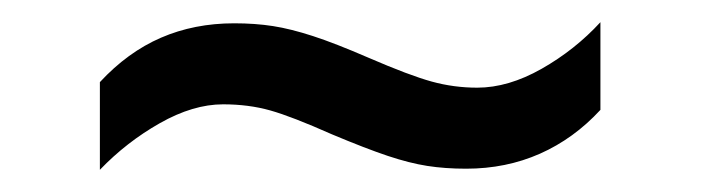

<svg xmlns="http://www.w3.org/2000/svg" viewBox="-20 -409 632 173"><path d="M70 -335Q95 -362 125 -375Q155 -388 191 -388Q210 -388 226 -385.5Q242 -383 262 -376.5Q282 -370 312 -357Q349 -341 369 -335.5Q389 -330 410 -330Q438 -330 468 -347Q498 -364 521 -389V-310Q497 -284 466.5 -270.5Q436 -257 400 -257Q381 -257 365 -259.5Q349 -262 329.5 -268.5Q310 -275 279 -288Q243 -304 223.5 -309.5Q204 -315 181 -315Q154 -315 124 -298Q94 -281 70 -256Z"/></svg>

Font: korean25
Style: Book
Weight: 400
Designer: Jelle Bosma - Monotype Design Team
Foundry: Monotype Imaging Inc.
Version: Version 2.003